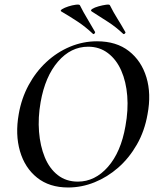

<svg xmlns="http://www.w3.org/2000/svg" viewBox="-20 -819 694 851"><path d="M282 12Q199 12 144.5 -31.5Q90 -75 68.5 -149Q47 -223 63 -313Q75 -383 107 -442Q139 -501 186 -544.5Q233 -588 290.5 -612Q348 -636 410 -636Q496 -636 551.5 -592.5Q607 -549 629 -476Q651 -403 634 -313Q621 -238 586.5 -178Q552 -118 504 -76Q456 -34 399 -11Q342 12 282 12ZM325 -14Q401 -14 458.5 -79.5Q516 -145 536 -260Q549 -331 544 -394Q539 -457 517.5 -506Q496 -555 458.5 -583.5Q421 -612 371 -612Q294 -612 237 -546Q180 -480 160 -366Q148 -298 153 -235Q158 -172 178.5 -122Q199 -72 236 -43Q273 -14 325 -14ZM526 -669Q493 -700 459.5 -721.5Q426 -743 387 -768Q379 -773 389 -779.5Q399 -786 417 -791Q435 -796 450 -798Q465 -800 467 -796Q483 -764 500 -737Q517 -710 535 -678Q538 -675 533.5 -670.5Q529 -666 526 -669ZM392 -669Q359 -700 326 -722Q293 -744 252 -768Q245 -772 255.5 -778.5Q266 -785 283 -790.5Q300 -796 315.5 -798Q331 -800 334 -796Q350 -764 366.5 -737Q383 -710 401 -678Q403 -675 399 -670.5Q395 -666 392 -669Z"/></svg>

Font: Cormorant SemiBold
Style: Italic
Weight: 600
Italic angle: -10°
Designer: Christian Thalmann (Catharsis Fonts)
Foundry: Catharsis Fonts
Version: Version 4.000